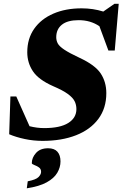

<svg xmlns="http://www.w3.org/2000/svg" viewBox="-20 -729 647 1014"><path d="M541.5 -237Q541.5 -157.5 499.5 -101Q457.5 -44.5 381.8 -14.8Q306 15 205 15Q156.5 15 110.8 5.2Q65 -4.5 28.5 -20L35 -219.5H66L136 -62.5Q175 -52.5 213.5 -52.5Q297.5 -52.5 340.5 -79.5Q383.5 -106.5 383.5 -153Q383.5 -175.5 374 -194.5Q364.5 -213.5 338.2 -232.8Q312 -252 260.5 -274Q183.5 -308 153.8 -352.8Q124 -397.5 124 -453Q124 -525 160.5 -577Q197 -629 261.8 -657Q326.5 -685 411 -685Q471.5 -685 525.5 -668L584.5 -709H607L586 -462H552.5L505 -590.5Q458 -622.5 395.5 -622.5Q336.5 -622.5 306.8 -598.5Q277 -574.5 277 -532.5Q277 -515 285 -499.8Q293 -484.5 319.5 -466.8Q346 -449 400.5 -423.5Q482.5 -385.5 512 -340.8Q541.5 -296 541.5 -237ZM148 132.5Q148 103.5 170.2 78.8Q192.5 54 234 54Q267 54 283.2 72.2Q299.5 90.5 299.5 123.5Q299.5 154.5 282.5 183.5Q265.5 212.5 226.5 234Q187.5 255.5 121.5 265.5L126.5 228.5Q170 220 183.5 206Q197 192 197 178.5Q197 162.5 184.8 154.5Q172.5 146.5 160.2 142Q148 137.5 148 132.5Z"/></svg>

Font: Newsreader Text ExtraBold
Style: Italic
Weight: 800
Italic angle: -17°
Designer: Hugues Gentile
Foundry: Production Type
Version: Version 1.001